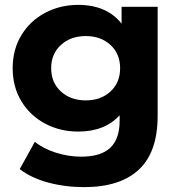

<svg xmlns="http://www.w3.org/2000/svg" viewBox="-20 -566 740 788"><path d="M627 -538V-90Q627 58 550 130Q473 202 325 202Q247 202 177 183Q107 164 61 128L123 16Q157 44 209 60.5Q261 77 313 77Q394 77 432.5 40.5Q471 4 471 -70V-93Q410 -26 301 -26Q227 -26 165.5 -58.5Q104 -91 68 -150Q32 -209 32 -286Q32 -363 68 -422Q104 -481 165.5 -513.5Q227 -546 301 -546Q418 -546 479 -469V-538ZM473 -286Q473 -345 433.5 -381.5Q394 -418 332 -418Q270 -418 230 -381.5Q190 -345 190 -286Q190 -227 230 -190.5Q270 -154 332 -154Q394 -154 433.5 -190.5Q473 -227 473 -286Z"/></svg>

Font: Idrija
Style: Bold
Weight: 700
Designer: Julieta Ulanovsky
Foundry: Julieta Ulanovsky
Version: Version 7.200